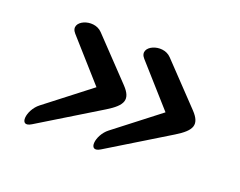

<svg xmlns="http://www.w3.org/2000/svg" viewBox="-73 -638 813 651"><g transform="rotate(20 333.0 -312.0)"><path d="M335 -120.6 554.2 -254.4C608.4 -287.6 620.1 -312 582.5 -351.6L446.8 -494.1C411.6 -531.2 334 -497.1 367.7 -459.5L497.6 -313.5L337.4 -189.5C298.8 -159.7 292 -94.2 335 -120.6ZM85.9 -120.6 305.2 -254.4C359.4 -287.6 371.1 -312 333.5 -351.6L197.8 -494.1C162.6 -531.2 85 -497.1 118.7 -459.5L248.5 -313.5L88.4 -189.5C49.8 -159.7 43 -94.2 85.9 -120.6Z"/></g></svg>

Font: Courgette
Style: Regular
Weight: 400
Designer: Karolina Lach
Foundry: Karolina Lach
Version: Version 1.002